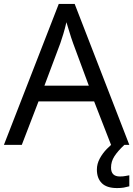

<svg xmlns="http://www.w3.org/2000/svg" viewBox="-20 -737 679 977"><path d="M545 0 459 -221H176L91 0H0L279 -717H360L638 0ZM352 -517Q349 -525 342 -546Q335 -567 328.5 -589.5Q322 -612 318 -624Q311 -593 302 -563.5Q293 -534 287 -517L206 -301H432ZM545 116Q545 161 590 161Q607 161 618.5 158.5Q630 156 638 155V211Q624 215 610 217.5Q596 220 576 220Q523 220 498 195Q473 170 473 126Q473 97 487.5 70Q502 43 523.5 21Q545 -1 565 -15L613 0Q579 32 562 58.5Q545 85 545 116Z"/></svg>

Font: Noto Sans Nabataean
Style: Regular
Weight: 400
Designer: Monotype Design Team
Foundry: Monotype Imaging Inc.
Version: Version 2.001; ttfautohint (v1.8.4.7-5d5b)